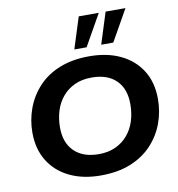

<svg xmlns="http://www.w3.org/2000/svg" viewBox="-88 -882 898 971"><g transform="rotate(-10 361.0 -396.0)"><path d="M352 10Q261 10 192.5 -23Q124 -56 86 -117.5Q48 -179 48 -263Q48 -328 70 -387.5Q92 -447 135.5 -494Q179 -541 245 -567.5Q311 -594 398 -594Q490 -594 558.5 -561Q627 -528 665 -467Q703 -406 703 -321Q703 -256 681 -196.5Q659 -137 615 -90Q571 -43 505.5 -16.5Q440 10 352 10ZM361 -98Q410 -98 447.5 -115.5Q485 -133 510.5 -163.5Q536 -194 548.5 -234Q561 -274 561 -320Q561 -399 516.5 -442.5Q472 -486 391 -486Q341 -486 303.5 -468.5Q266 -451 240.5 -420.5Q215 -390 202.5 -350Q190 -310 190 -264Q190 -186 235 -142Q280 -98 361 -98ZM330 -641 381 -802H484L393 -641ZM468 -641 519 -802H621L530 -641Z"/></g></svg>

Font: Rokkitt SemiBold
Style: Bold Italic
Weight: 700
Italic angle: -9°
Version: Version 3.103